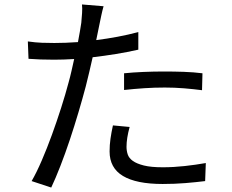

<svg xmlns="http://www.w3.org/2000/svg" viewBox="-20 -812 1040 862"><path d="M537 -483Q576 -487 623 -489Q670 -491 718 -491Q761 -491 805 -489.5Q849 -488 889 -483L887 -407Q849 -412 806.5 -415.5Q764 -419 720 -419Q673 -419 628 -416Q583 -413 537 -408ZM601 -589Q552 -578 500 -569.5Q448 -561 396 -555Q389 -523 381 -489.5Q373 -456 365 -424Q351 -371 332.5 -308.5Q314 -246 293.5 -184.5Q273 -123 251 -66.5Q229 -10 210 30L122 1Q144 -37 167.5 -91.5Q191 -146 213 -206.5Q235 -267 254.5 -328Q274 -389 288 -442Q295 -467 301 -493.5Q307 -520 313 -547Q265 -544 223 -544Q190 -544 162 -545Q134 -546 108 -548L105 -626Q140 -621 168.5 -620Q197 -619 224 -619Q249 -619 275 -620Q301 -621 330 -623Q335 -650 339 -672.5Q343 -695 345 -710Q347 -731 348.5 -753.5Q350 -776 348 -792L445 -784Q440 -767 435 -743.5Q430 -720 427 -705L412 -632Q460 -638 508 -647Q556 -656 601 -668ZM562 -242Q548 -191 548 -153Q548 -135 553.5 -118.5Q559 -102 576.5 -89.5Q594 -77 626 -69Q658 -61 711 -61Q759 -61 809 -66.5Q859 -72 904 -80L901 1Q861 6 812.5 10Q764 14 710 14Q592 14 532 -22Q472 -58 472 -132Q472 -161 476 -189Q480 -217 487 -249Z"/></svg>

Font: SpoqaHanSans-Regular
Style: Regular
Weight: 400
Designer: [Spoqa Han Sans] Dong-huui Kim \uAE40 \uB3D9 \uD718  Younghwa Kang \uAC15 \uC601 \uD654  [Noto Sans] Ryoko NISHIZUKA \u8
Foundry: Spoqa (http://www.spoqa-han-sans.com)
Version: Version 2.000